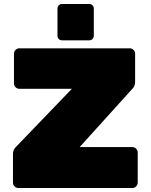

<svg xmlns="http://www.w3.org/2000/svg" viewBox="-20 -942 755 962"><path d="M643 -205Q654 -205 662 -197Q670 -189 670 -178V-27Q670 -16 662 -8Q654 0 643 0H72Q61 0 53 -8Q45 -16 45 -27V-171Q45 -191 60 -206L340 -497H77Q66 -497 58 -505Q50 -513 50 -524V-673Q50 -684 58 -692Q66 -700 77 -700H630Q641 -700 649 -692Q657 -684 657 -673V-531Q657 -511 644 -498L379 -205ZM291 -922H427Q437 -922 443.5 -915.5Q450 -909 450 -899V-763Q450 -753 443.5 -746.5Q437 -740 427 -740H291Q281 -740 274.5 -746.5Q268 -753 268 -763V-899Q268 -909 274.5 -915.5Q281 -922 291 -922Z"/></svg>

Font: Rubik One
Style: Regular
Weight: 400
Designer: Hubert and Fischer with Elvire Volk Leonovitch
Foundry: Hubert and Fischer with Elvire Volk Leonovitch
Version: Version 1.001